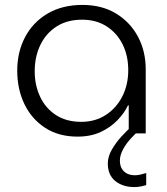

<svg xmlns="http://www.w3.org/2000/svg" viewBox="-20 -542 678 780"><path d="M526 218Q479 218 448.5 193.5Q418 169 418 122Q418 94 434.5 65.5Q451 37 473 13Q495 -11 512.5 -26.5Q530 -42 533 -44L559 -26Q557 -24 542.5 -10.5Q528 3 510 22.5Q492 42 479.5 65.5Q467 89 467 111Q467 138 483.5 154Q500 170 528 170Q538 170 549.5 167.5Q561 165 574 161V210Q568 212 554 215Q540 218 526 218ZM295 13Q218 13 163 -23Q108 -59 79 -119.5Q50 -180 50 -255Q50 -331 82 -391.5Q114 -452 173.5 -487Q233 -522 315 -522Q394 -522 451.5 -487Q509 -452 540.5 -393Q572 -334 572 -260V0H503V-114H500Q486 -84 458 -54.5Q430 -25 389.5 -6Q349 13 295 13ZM310 -47Q366 -47 409 -74.5Q452 -102 476.5 -149.5Q501 -197 501 -257Q501 -316 478 -362Q455 -408 413 -435Q371 -462 313 -462Q253 -462 210 -434.5Q167 -407 144 -359.5Q121 -312 121 -252Q121 -196 143 -149Q165 -102 207.5 -74.5Q250 -47 310 -47Z"/></svg>

Font: MuseoModerno Thin Light
Style: Regular
Weight: 300
Version: Version 1.003